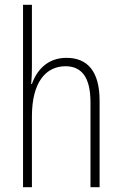

<svg xmlns="http://www.w3.org/2000/svg" viewBox="-20 -780 507 800"><path d="M113 -503V-760H76V0H113V-295C113 -439 172 -504 253 -504C317 -504 357 -462 357 -354V0H395V-360C395 -481 346 -539 257 -539C176 -539 132 -485 113 -430H110C112 -454 113 -473 113 -503Z"/></svg>

Font: Noto Sans Hebrew Condensed ExtraLight
Style: Regular
Weight: 200
Width: 3
Designer: Monotype Design Team
Foundry: Monotype Imaging Inc.
Version: Version 2.004